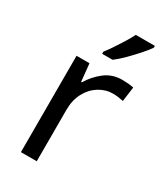

<svg xmlns="http://www.w3.org/2000/svg" viewBox="-191 -845 795 925"><g transform="rotate(30 206.5 -383.0)"><path d="M335 -546Q350 -546 367.5 -544.5Q385 -543 398 -540L387 -459Q374 -462 358.5 -464Q343 -466 329 -466Q288 -466 252 -443.5Q216 -421 194.5 -380.5Q173 -340 173 -286V0H85V-536H157L167 -438H171Q197 -482 238 -514Q279 -546 335 -546ZM388 -756Q376 -738 351 -709.5Q326 -681 297.5 -652.5Q269 -624 245 -606H187V-618Q202 -637 219.5 -663Q237 -689 254 -716.5Q271 -744 282 -766H388Z"/></g></svg>

Font: Noto Sans Gunjala Gondi Semibold
Style: Regular
Weight: 600
Designer: Ek Type
Foundry: Ek Type
Version: Version 1.004; ttfautohint (v1.8.4.7-5d5b)